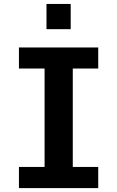

<svg xmlns="http://www.w3.org/2000/svg" viewBox="-20 -964 601 984"><path d="M77.1 -108.4H208.5V-612.8H77.1V-720.7H483.4V-612.8H353V-108.4H483.4V0H77.1ZM218.3 -943.8H342.3V-814.5H218.3Z"/></svg>

Font: Monda
Style: Bold
Weight: 700
Designer: Vernon Adams
Foundry: Vernon Adams
Version: Version 2.100; ttfautohint (v1.8.3)